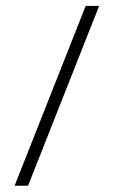

<svg xmlns="http://www.w3.org/2000/svg" viewBox="-20 -602 375 634"><path d="M28.2 11.3 262.9 -582.3H307.3L72.6 11.3Z"/></svg>

Font: Playfair 9pt
Style: Regular
Weight: 400
Designer: Claus Eggers Sørensen
Foundry: Claus Eggers Sørensen
Version: Version 2.203